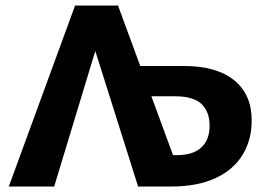

<svg xmlns="http://www.w3.org/2000/svg" viewBox="-20 -678 972 698"><path d="M12 0 253 -658H409L637 -38L591 0H482L303 -567H349L177 0ZM538 0V-114H623Q682 -114 712 -142Q742 -170 742 -221Q742 -272 712.5 -300Q683 -328 616 -328H424V-438H650Q767 -438 831 -386.5Q895 -335 895 -240Q895 -169 861.5 -114.5Q828 -60 762.5 -30Q697 0 603 0Z"/></svg>

Font: Ysabeau Infant ExtraBold
Style: Regular
Weight: 800
Designer: Christian Thalmann (Catharsis Fonts)
Version: Version 2.001;gftools[0.9.30]; featfreeze: ss01,ss02,lnum